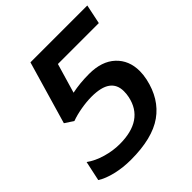

<svg xmlns="http://www.w3.org/2000/svg" viewBox="-198 -831 979 979"><g transform="rotate(-45 291.0 -342.0)"><path d="M-4 -30 19 -137Q55 -111 105 -96.5Q155 -82 203 -82Q376 -82 405 -219Q409 -238 409 -258Q409 -306 375.5 -330.5Q342 -355 272 -355Q237 -355 196.5 -348Q156 -341 123 -329L77 -359L176 -699H586L564 -594H269L222 -434Q279 -446 346 -446Q437 -446 488 -398.5Q539 -351 539 -273Q539 -248 533 -219Q508 -103 425 -44Q342 15 187 15Q131 15 80 3Q29 -9 -4 -30Z"/></g></svg>

Font: Prompt Medium
Style: Italic
Weight: 500
Italic angle: -12°
Designer: Katatrad Team
Foundry: CadsonDemak
Version: Version 1.001